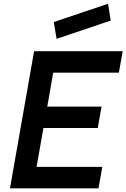

<svg xmlns="http://www.w3.org/2000/svg" viewBox="-20 -1030 691 1050"><path d="M289.5 -817.5 274 -909.5 571 -1009.5 585.5 -917.5ZM271 -632.5 238.5 -447H535.5L514.5 -330H217.5L180 -117.5H539.5L518.5 0H34.5L166.5 -750H651L630 -632.5Z"/></svg>

Font: Russisch Sans
Style: Bold Italic
Weight: 700
Italic angle: -10°
Designer: Michael Sharanda (font) & Cristiano Sobral (main changes)
Foundry: Michael Sharanda
Version: Version 2.00;September 8, 2020;FontCreator 13.0.0.2681 64-bi